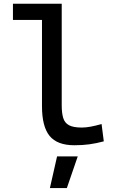

<svg xmlns="http://www.w3.org/2000/svg" viewBox="-20 -752 626 1007"><path d="M370.1 9.8Q280.3 9.8 240.2 -39.1Q200.2 -87.9 200.2 -195.3V-732.4H303.7V-200.2Q303.7 -159.2 311.5 -133.3Q319.3 -107.4 342 -95.2Q364.7 -83 409.2 -83Q449.7 -83 512.7 -101.6L524.4 -10.7Q484.9 0 448.5 4.9Q412.1 9.8 370.1 9.8ZM47.9 -647.5V-732.4H209V-647.5ZM241.7 234.4 279.3 68.4H387.7L330.6 234.4Z"/></svg>

Font: Cascadia Code PL
Style: Regular
Weight: 400
Monospace: yes
Designer: Aaron Bell
Foundry: Saja Typeworks
Version: Version 2102.003